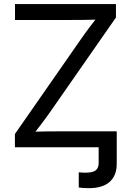

<svg xmlns="http://www.w3.org/2000/svg" viewBox="-20 -748 665 975"><path d="M379.9 204.1V127Q388.2 127.9 397.9 128.4Q407.7 128.9 413.1 128.9Q451.7 128.9 466.3 116.9Q481 105 481 79.6V0H572.8V83.5Q572.8 143.6 536.9 175.5Q501 207.5 431.6 207.5Q415.5 207.5 401.9 206.5Q388.2 205.6 379.9 204.1ZM55.7 0V-67.4L393.1 -552.2Q415.5 -584.5 440.2 -616.7Q464.8 -648.9 489.3 -680.2L500 -649.9Q456.1 -647.5 411.6 -647Q367.2 -646.5 323.2 -646.5H56.2V-727.5H568.8V-659.2L237.3 -183.1Q213.4 -148.9 187.3 -114.7Q161.1 -80.6 135.3 -47.4L124.5 -77.6Q168.5 -80.1 212.2 -80.6Q255.9 -81.1 299.3 -81.1H572.8V0Z"/></svg>

Font: Inter 18pt
Style: Regular
Weight: 400
Designer: Rasmus Andersson
Foundry: rsms
Version: Version 4.001;git-66647c0bb